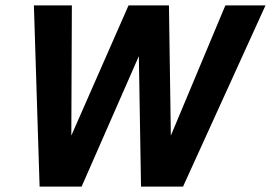

<svg xmlns="http://www.w3.org/2000/svg" viewBox="-20 -688 999 708"><path d="M126 0 105 -668H245L243 -188L454 -668H603L610 -188L811 -668H959L655 0H500L492 -481L281 0Z"/></svg>

Font: Atkinson Hyperlegible Next
Style: Bold Italic
Weight: 700
Italic angle: -12°
Designer: Elliott Scott, Megan Eiswerth, Linus Boman, Theodore Petrosky, Letters from Sweden
Foundry: Applied Design Works, Letters from Sweden
Version: Version 2.001